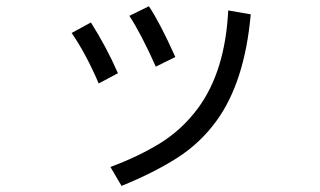

<svg xmlns="http://www.w3.org/2000/svg" viewBox="-20 -573 1040 624"><path d="M338.9 -30.3Q430.7 -64.5 501 -107.9Q571.3 -151.4 623 -220.7Q711.9 -340.8 721.7 -539.1L794.9 -526.4Q775.4 -307.6 684.6 -181.6Q631.8 -108.4 556.2 -60.1Q480.5 -11.7 375 31.2ZM212.9 -465.8 275.4 -500Q326.2 -419.9 363.3 -335L300.8 -301.8Q258.8 -399.4 212.9 -465.8ZM400.4 -521.5 463.9 -552.7Q501 -497.1 549.8 -387.7L486.3 -356.4Q439.5 -461.9 400.4 -521.5Z"/></svg>

Font: Gothic A1
Style: Regular
Weight: 400
Designer: HanYang I&C Co.,Ltd.
Foundry: HanYang I&C Co.,Ltd.
Version: Version 2.50